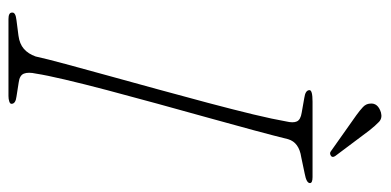

<svg xmlns="http://www.w3.org/2000/svg" viewBox="-248 -650 899 442"><g transform="rotate(90 201.0 -429.5)"><path d="M150 -63.5Q146 -45.5 150 -35.5Q154 -25.5 170.5 -23.5L202.5 -18.5Q219.5 -16.5 219.5 -7Q219.5 -3.5 214 -1.8Q208.5 0 201.5 0H24.5Q9.5 0 9.5 -8Q8 -16.5 27.5 -18.5L62.5 -23Q81.5 -25.5 93 -35.5Q104.5 -45.5 110.5 -62.5Q116 -87.5 127.8 -131.2Q139.5 -175 154.8 -230Q170 -285 186.2 -344.2Q202.5 -403.5 217.5 -460Q232.5 -516.5 243.8 -563.2Q255 -610 260 -639Q264 -655.5 260 -664Q256 -672.5 240 -675L206 -681Q188 -683.5 188 -693Q188 -700 214.5 -700H388Q402 -700 402 -694Q402 -686 380.5 -682L342.5 -674Q308.5 -669 301 -644Q293.5 -613.5 280.5 -565.2Q267.5 -517 251.5 -459.5Q235.5 -402 219 -342Q202.5 -282 188 -227Q173.5 -172 163.5 -129.2Q153.5 -86.5 150 -63.5ZM281 -830.5 339.5 -752.5Q344 -746 339.5 -742.5Q333.5 -738.5 329 -742L245.5 -801Q234.5 -809 227 -816Q219.5 -823 219 -832.5Q217 -850.5 239.5 -857.5Q252.5 -861 261 -853Q269.5 -845 281 -830.5Z"/></g></svg>

Font: Fraunces 9pt Thin
Style: Italic
Weight: 100
Italic angle: -16°
Version: Version 1.000;[b76b70a41]